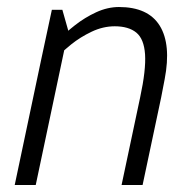

<svg xmlns="http://www.w3.org/2000/svg" viewBox="-20 -528 555 548"><path d="M440 -250H380Q397 -329 394 -373Q391 -417 369 -435Q347 -453 307 -453L319 -508Q403 -508 436 -454.5Q469 -401 450 -302ZM98 -360 175 -440 82 0H22ZM380 -250H440L387 0H327ZM175 -440 98 -360 128 -500H158ZM128 -350 98 -360Q98 -360 110.5 -375Q123 -390 144.5 -412Q166 -434 194 -456Q222 -478 254.5 -493Q287 -508 320 -508L308 -453Q274 -453 241.5 -437.5Q209 -422 183.5 -401.5Q158 -381 143 -365.5Q128 -350 128 -350Z"/></svg>

Font: Epunda Sans Light
Style: Italic
Weight: 300
Italic angle: -12.0243°
Designer: Simon Atzbach
Foundry: typofactur
Version: Version 2.204